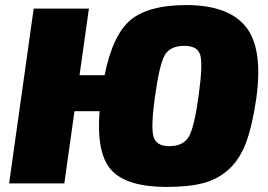

<svg xmlns="http://www.w3.org/2000/svg" viewBox="-20 -724 1057 758"><path d="M294 -427H393Q425 -587 496 -645.5Q567 -704 715 -704Q881 -704 950 -619Q1019 -534 992 -337Q977 -231 952.5 -164Q928 -97 885 -57Q842 -17 784 -1.5Q726 14 638 14Q483 14 421.5 -50.5Q360 -115 373 -285H274L234 0H16L113 -690H331ZM765 -353Q781 -471 770.5 -507Q760 -543 708 -543Q651 -543 630 -505.5Q609 -468 591 -337Q575 -219 586.5 -183Q598 -147 648 -147Q704 -147 726 -185.5Q748 -224 765 -353Z"/></svg>

Font: Exo 2.0 Black
Style: Italic
Weight: 900
Italic angle: -8°
Designer: Natanael Gama
Version: Version 1.001;PS 001.001;hotconv 1.0.70;makeotf.lib2.5.58329